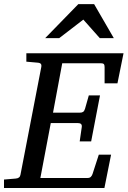

<svg xmlns="http://www.w3.org/2000/svg" viewBox="-35 -936 635 956"><path d="M549.8 -521H485.8V-602.1Q485.8 -612.8 481.9 -616.9Q478 -621.1 466.8 -621.1H274.9L229 -375H362.8Q373.5 -375 379.2 -379.2Q384.8 -383.3 388.2 -394L407.2 -460.9H462.9L418.9 -231.9H361.8L372.1 -303.2Q375 -323.2 353 -323.2H217.8L166 -49.8H400.9Q411.6 -49.8 417.2 -55.4Q422.9 -61 425.8 -69.8L457 -166H518.1L484.9 0H-15.1V-42L43 -46.9Q64 -48.3 66.9 -65.9L170.9 -604Q172.4 -612.3 168.5 -617.7Q164.6 -623 151.9 -624L96.2 -628.9V-670.9H580.1ZM461.9 -746.1 379.9 -838.4 259.8 -746.1H189.9L355 -915.5H433.6L531.7 -746.1Z"/></svg>

Font: Charis SIL
Style: Italic
Weight: 400
Italic angle: -11°
Foundry: SIL International
Version: Version 4.112